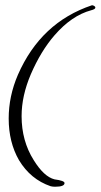

<svg xmlns="http://www.w3.org/2000/svg" viewBox="-20 -636 382 729"><path d="M189 73Q184 73 180 72.5Q176 72 172 71Q96 45 52 -28Q13 -96 13 -186Q13 -271 48 -352Q135 -551 329 -616H330Q333 -616 337.5 -613.5Q342 -611 342 -607Q342 -601 326 -597Q252 -577 187 -502Q135 -442 97 -354Q62 -272 62 -195Q62 -101 108 -28Q147 35 187 45Q225 50 225 59Q225 73 189 73Z"/></svg>

Font: Ephesis
Style: Regular
Weight: 400
Designer: Robert E. Leuschke
Foundry: Robert E. Leuschke
Version: Version 1.010; ttfautohint (v1.8.3)